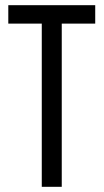

<svg xmlns="http://www.w3.org/2000/svg" viewBox="-20 -720 400 740"><path d="M141 0V-629H12V-700H347V-629H218V0Z"/></svg>

Font: Adderley Regular
Style: Regular
Weight: 400
Designer: gorohovskiy
Version: Version 1.003 November 13, 2017